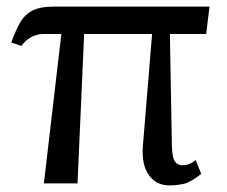

<svg xmlns="http://www.w3.org/2000/svg" viewBox="-20 -556 688 582"><path d="M113 0 166 -453H111Q95 -453 77.5 -445Q60 -437 45 -417L14 -427Q27 -463 41 -487.5Q55 -512 78.5 -524Q102 -536 142 -536H615L605 -453H495L501 -116Q502 -76 511 -65.5Q520 -55 532 -55Q542 -55 551.5 -58Q561 -61 573 -71L590 -29Q559 -4 538 1Q517 6 494 6Q453 6 431 -25.5Q409 -57 413 -112L441 -453H235L215 0Z"/></svg>

Font: NotoSerif-Regular
Style: Regular
Weight: 400
Designer: Monotype Design Team
Foundry: Monotype Imaging Inc.
Version: Version 2.007; ttfautohint (v1.8) -l 8 -r 50 -G 200 -x 14 -D